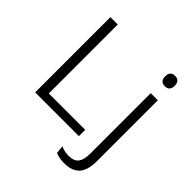

<svg xmlns="http://www.w3.org/2000/svg" viewBox="-222 -819 1153 1153"><g transform="rotate(45 354.0 -243.0)"><path d="M143.5 0H81V-639H143.5ZM113.5 -53.5H452.5V0H113.5ZM575 -45V-487.5H635.5V-45ZM605.5 -576.5Q585 -576.5 575 -587.5Q565 -598.5 565 -619V-622.5Q565 -642.5 575 -653.5Q585 -664.5 605.5 -664.5Q625.5 -664.5 635.5 -653.5Q645.5 -642.5 645.5 -622.5V-619Q645.5 -598.5 635.5 -587.5Q625.5 -576.5 605.5 -576.5ZM503.5 178Q482.5 178 463.5 174Q444.5 170 431 164.5L425.5 113Q440.5 120 457 123.8Q473.5 127.5 491.5 127.5Q539 127.5 557 101.8Q575 76 575 27V-143.5H635.5V30Q635.5 76.5 622.8 109.8Q610 143 581 160.5Q552 178 503.5 178Z"/></g></svg>

Font: Anek Latin Medium Light
Style: Regular
Weight: 300
Version: Version 1.003